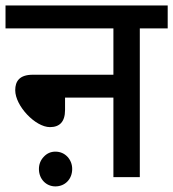

<svg xmlns="http://www.w3.org/2000/svg" viewBox="-20 -642 628 696"><path d="M0 -539.1H391.1V-371.1H99.1C49.8 -371.1 35.2 -346.7 35.2 -314.9C35.2 -258.3 107.9 -181.2 161.1 -181.2C195.8 -181.2 215.8 -200.2 215.8 -243.2V-288.1H391.1V0H486.8V-539.1H587.9V-622.1H0ZM121.1 -29.3C121.1 7.3 147.5 33.7 180.7 33.7C215.8 33.7 241.7 7.3 241.7 -29.3C241.7 -46.4 235.8 -61.5 224.6 -73.7C212.9 -85.9 198.2 -92.3 180.7 -92.3C164.1 -92.3 149.9 -85.9 138.7 -73.7C127 -61.5 121.1 -46.4 121.1 -29.3Z"/></svg>

Font: Noto Reveo Sans
Style: Regular
Weight: 500
Designer: Monotype Design Team
Foundry: Monotype Imaging Inc.
Version: Version 2.007